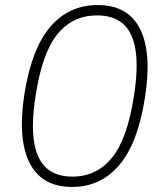

<svg xmlns="http://www.w3.org/2000/svg" viewBox="-20 -733 640 761"><path d="M266 8Q145 8 97 -88Q49 -184 77 -362Q106 -542 180 -627.5Q254 -713 367 -713Q488 -713 535.5 -617.5Q583 -522 554 -343Q526 -164 452 -78Q378 8 266 8ZM267 -33Q363 -33 424 -108Q485 -183 511 -353Q528 -462 517.5 -532.5Q507 -603 469 -637.5Q431 -672 365 -672Q268 -672 207.5 -597.5Q147 -523 121 -353Q104 -245 114.5 -174Q125 -103 163 -68Q201 -33 267 -33Z"/></svg>

Font: Mulish ExtraLight
Style: Italic
Weight: 200
Italic angle: -9°
Designer: Vernon Adams
Foundry: Vernon Adams
Version: Version 3.603